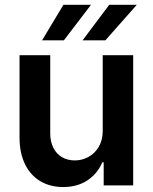

<svg xmlns="http://www.w3.org/2000/svg" viewBox="-20 -755 622 782"><path d="M398.4 -530.3H522.5V0H402.3V-93.8H396.5Q377.4 -47.9 336.2 -20.5Q294.9 6.8 237.3 6.8Q185.1 6.8 145 -16.6Q105 -40 82.5 -85Q60.1 -129.9 59.6 -192.4V-530.3H184.6V-211.9Q184.6 -178.7 197 -153.6Q209.5 -128.4 232.2 -115Q254.9 -101.6 285.2 -101.6Q313.5 -101.6 339.6 -115.5Q365.7 -129.4 382.1 -156.7Q398.4 -184.1 398.4 -222.7ZM424.8 -735.4H537.1L409.2 -590.8H316.4ZM238.3 -735.4H350.6L240.2 -590.8H151.4Z"/></svg>

Font: Pretendard GOV SemiBold
Style: Regular
Weight: 600
Designer: Base glyphs from Inter by Rasmus Andersson; Hangeul glyphs from Noto Sans CJK(Source Han Sans) by Jang Soo-young and Kan
Foundry: Kil Hyung-jin
Version: Version 1.309